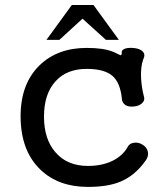

<svg xmlns="http://www.w3.org/2000/svg" viewBox="-20 -731 665 769"><path d="M327.1 -455.1Q398.4 -455.1 430.7 -426.8Q460.9 -400.4 467.8 -338.9Q467.8 -319.3 483.4 -309.6Q497.1 -301.8 517.6 -304.7Q537.1 -306.6 548.8 -317.4Q561.5 -329.1 556.6 -343.8Q546.9 -380.9 544.9 -419.9Q543 -463.9 553.7 -493.2Q563.5 -512.7 551.8 -524.4Q542 -535.2 520.5 -538.1Q500 -541 483.4 -537.1Q465.8 -531.2 467.8 -520.5Q467.8 -510.7 463.9 -509.8Q461.9 -509.8 452.1 -514.6L442.4 -519.5Q419.9 -530.3 388.7 -535.2Q360.4 -539.1 327.1 -539.1Q210.9 -539.1 138.7 -469.7Q62.5 -395.5 62.5 -265.6Q62.5 -127.9 141.6 -51.8Q213.9 17.6 332 17.6Q411.1 17.6 460.9 -2.9Q521.5 -27.3 565.4 -90.8Q577.1 -109.4 571.3 -127Q566.4 -142.6 549.8 -152.3Q533.2 -162.1 516.6 -159.2Q498 -157.2 490.2 -140.6Q470.7 -106.4 428.7 -85.9Q386.7 -66.4 332 -66.4Q249 -66.4 202.1 -121.1Q156.2 -173.8 156.2 -263.7Q156.2 -355.5 203.1 -406.2Q248 -455.1 327.1 -455.1ZM217.8 -571.3 310.5 -656.2 404.3 -571.3H456.1L354.5 -710.9H267.6L166 -571.3Z"/></svg>

Font: Gungsuh
Style: Regular
Weight: 400
Version: Version 2.21